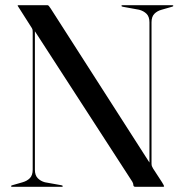

<svg xmlns="http://www.w3.org/2000/svg" viewBox="-20 -720 708 740"><path d="M222 -3Q222 0 218 0H26Q22.5 0 22.5 -3Q22.5 -4.5 27 -6L67 -17.5Q84.5 -22.5 95.2 -33.5Q106 -44.5 106 -66V-595.5Q106 -603 105 -606.8Q104 -610.5 98.5 -618.5L53 -690Q51.5 -693 49.8 -695Q48 -697 48 -698.5Q48 -700 52 -700H163.5Q167.5 -700 175.5 -687L556 -93.5V-634Q556 -655.5 544.8 -666.8Q533.5 -678 516 -682.5L453 -694Q448 -695.5 448 -697Q448 -700 452 -700H644Q648 -700 648 -697Q648 -695.5 643 -694L603 -682.5Q586 -678 575 -666.8Q564 -655.5 564 -634V-89Q564 -83 565.8 -78.8Q567.5 -74.5 570 -70.5L604.5 -17.5Q612.5 -4.5 612.5 -2Q612.5 0 607.5 0H502Q494 0 494 -7Q494 -12.5 490 -19.5L114.5 -599.5V-65.5Q114.5 -44.5 125.5 -33.2Q136.5 -22 153 -17.5L217 -6Q222 -4.5 222 -3Z"/></svg>

Font: Fraunces144ptRegular
Style: Regular
Weight: 400
Version: Version 1.000;[0bf87f6ff]